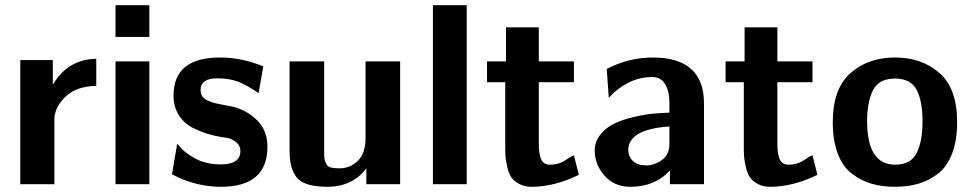

<svg xmlns="http://www.w3.org/2000/svg" viewBox="-20 -708 3738 738"><path d="M58 0V-477H183V-426V-382Q240 -480 350 -482V-378Q273 -376 232.5 -337Q192 -298 189 -254V0Z M424 0V-472H554V0ZM424 -566V-688H554V-566Z M641 -38 661 -155Q661 -156 664 -152.5Q667 -149 673.5 -141.5Q680 -134 689.5 -126Q699 -118 713 -109Q727 -100 743 -92.5Q759 -85 781.5 -80.5Q804 -76 828 -76Q904 -76 904 -128Q904 -161 859 -177L833 -181Q806 -185 778 -193.5Q750 -202 718.5 -218Q687 -234 667 -266Q647 -298 647 -341Q647 -487 826 -487Q909 -487 992 -453L974 -350Q929 -381 895 -394Q861 -407 815 -407Q751 -407 751 -362Q751 -347 758 -337Q765 -327 780.5 -320.5Q796 -314 808.5 -311Q821 -308 843 -304Q865 -300 875 -298Q930 -284 969 -245Q1008 -206 1008 -144Q1008 10 829 10Q732 10 641 -38Z M1093 -134V-472H1226V-125Q1226 -104 1227.5 -95.5Q1229 -87 1234.5 -77Q1240 -67 1252 -64Q1264 -61 1286 -61Q1326 -61 1355.5 -90Q1385 -119 1385 -177V-472H1518V0H1388V-61Q1335 10 1237 10Q1190 10 1159.5 -0.5Q1129 -11 1115.5 -33Q1102 -55 1097.5 -77.5Q1093 -100 1093 -134Z M1644 0V-688H1774V0Z M1852 -392V-472H1925V-603H2051V-472H2186V-392H2051V-156Q2051 -117 2060 -96Q2069 -75 2094 -75Q2128 -75 2154.5 -93Q2181 -111 2186 -111L2205 -36Q2111 10 2023 10Q1995 10 1974.5 -1.5Q1954 -13 1944.5 -28Q1935 -43 1929.5 -67.5Q1924 -92 1923 -106.5Q1922 -121 1922 -143V-392Z M2266 -129Q2266 -164 2288 -191Q2310 -218 2341 -233Q2372 -248 2414.5 -258Q2457 -268 2489 -271Q2521 -274 2553 -275V-315Q2553 -356 2537 -384Q2521 -412 2486 -412Q2408 -412 2341 -353L2320 -332L2312 -443Q2397 -487 2489 -487Q2686 -487 2686 -310V0H2555V-53Q2498 10 2403 10Q2341 10 2303.5 -33Q2266 -76 2266 -129ZM2395 -131Q2395 -107 2411.5 -90.5Q2428 -74 2454 -73Q2465 -71 2477 -73Q2507 -78 2530 -97.5Q2553 -117 2553 -155V-222Q2395 -211 2395 -131Z M2769 -392V-472H2842V-603H2968V-472H3103V-392H2968V-156Q2968 -117 2977 -96Q2986 -75 3011 -75Q3045 -75 3071.5 -93Q3098 -111 3103 -111L3122 -36Q3028 10 2940 10Q2912 10 2891.5 -1.5Q2871 -13 2861.5 -28Q2852 -43 2846.5 -67.5Q2841 -92 2840 -106.5Q2839 -121 2839 -143V-392Z M3181 -238Q3181 -367 3249 -427Q3317 -487 3420 -487Q3523 -487 3591 -427.5Q3659 -368 3659 -238Q3659 -168 3639.5 -117.5Q3620 -67 3585.5 -40.5Q3551 -14 3510.5 -2Q3470 10 3420 10Q3371 10 3331 -1.5Q3291 -13 3255.5 -39.5Q3220 -66 3200.5 -116.5Q3181 -167 3181 -238ZM3313 -242Q3313 -75 3421 -75Q3481 -75 3503.5 -120Q3526 -165 3526 -242Q3526 -319 3503.5 -362.5Q3481 -406 3420 -406Q3359 -406 3336 -362Q3313 -318 3313 -242Z"/></svg>

Font: Coval
Style: ExtraBold
Weight: 800
Foundry: Context Ltd
Version: Version 001.000